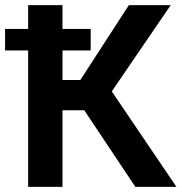

<svg xmlns="http://www.w3.org/2000/svg" viewBox="-31 -731 710 751"><path d="M213.4 -710.9V0H79.1V-710.9ZM636.7 -710.9 356 -299.8H179.7L162.1 -418H283.2L473.1 -710.9ZM498.5 0 284.2 -321.3 374.5 -420.4 659.2 0ZM323.7 -617.7V-533.7H-11.2V-617.7Z"/></svg>

Font: Roboto SemiBold
Style: Regular
Weight: 600
Designer: Christian Robertson
Foundry: Google
Version: Version 3.009; 2024